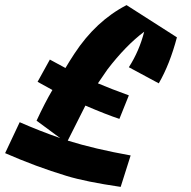

<svg xmlns="http://www.w3.org/2000/svg" viewBox="-68 -690 747 751"><path d="M197 -140Q303 -107 443 -82L404 41Q267 21 192 -2Q73 -38 -48 -91L9 -212Q89 -177 167 -150L75 -218Q108 -289 137 -338Q107 -354 79 -370L127 -457L188 -424Q196 -438 205 -452Q214 -466 223 -480Q307 -608 427 -670L624 -544Q596 -438 553 -364L436 -427Q477 -491 496 -566Q424 -512 352 -418Q342 -404 315 -364Q367 -342 436 -317L399 -225Q350 -241 266 -277Q261 -267 197 -140Z"/></svg>

Font: Vampiro One
Style: Regular
Weight: 400
Designer: Riccardo De Franceschi
Foundry: Sorkin Type Co.
Version: Version 1.002